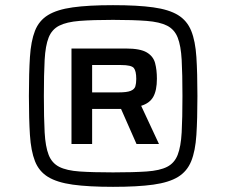

<svg xmlns="http://www.w3.org/2000/svg" viewBox="-20 -716 878 744"><path d="M418 8Q323 8 262 -0.5Q201 -9 166 -30.5Q131 -52 115.5 -91.5Q100 -131 96 -193Q92 -255 92 -344Q92 -433 96 -495Q100 -557 115.5 -596.5Q131 -636 166 -657.5Q201 -679 262 -687.5Q323 -696 418 -696Q513 -696 574 -687.5Q635 -679 670 -657.5Q705 -636 721 -596.5Q737 -557 741 -495Q745 -433 745 -344Q745 -255 741 -193Q737 -131 721 -91.5Q705 -52 670 -30.5Q635 -9 574 -0.5Q513 8 418 8ZM418 -48Q497 -48 548 -51.5Q599 -55 627.5 -69.5Q656 -84 668.5 -116Q681 -148 684 -203Q687 -258 687 -344Q687 -429 684 -484Q681 -539 668.5 -570.5Q656 -602 627.5 -616.5Q599 -631 548 -635Q497 -639 418 -639Q339 -639 288.5 -635Q238 -631 209.5 -616.5Q181 -602 168.5 -570.5Q156 -539 153 -484Q150 -429 150 -344Q150 -258 153 -203Q156 -148 168.5 -116Q181 -84 209.5 -69.5Q238 -55 288.5 -51.5Q339 -48 418 -48ZM257 -158V-528H468Q523 -528 548.5 -513Q574 -498 581 -471.5Q588 -445 588 -411Q588 -366 574 -341Q560 -316 527 -306L596 -158H509L449 -294H337V-158ZM337 -358H440Q472 -358 486.5 -364Q501 -370 504.5 -381.5Q508 -393 508 -410Q508 -441 498.5 -452.5Q489 -464 449 -464H337Z"/></svg>

Font: Saira Expanded SemiBold
Style: Regular
Weight: 600
Width: 7
Designer: Hector Gatti with collaboration of the Omnibus-Type team
Foundry: Omnibus-Type
Version: Version 1.100; ttfautohint (v1.8.3)